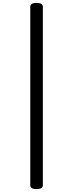

<svg xmlns="http://www.w3.org/2000/svg" viewBox="-20 -1229 505 1326"><path d="M232 77Q189 77 189 50V-1181Q189 -1209 232 -1209Q276 -1209 276 -1181V50Q276 77 232 77Z"/></svg>

Font: Playwrite BR
Style: Regular
Weight: 400
Designer: Veronika Burian, José Scaglione
Foundry: TypeTogether
Version: Version 1.002